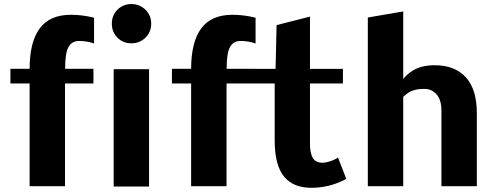

<svg xmlns="http://www.w3.org/2000/svg" viewBox="-20 -899 2382 927"><path d="M361.3 -701.2Q327.1 -701.2 310.8 -672.1Q294.4 -643.1 294.4 -566.9H431.2V-496.1H293.9V0H123V-496.1H30.3V-566.9H123Q123 -696.3 171.9 -762Q220.7 -827.6 322.3 -827.6Q377.9 -827.6 434.1 -813.5V-689Q401.4 -701.2 361.3 -701.2Z M547.1 -717Q520 -744.1 520 -784.7Q520 -825.2 547.1 -852.3Q574.2 -879.4 614.3 -879.4Q654.3 -879.4 682.1 -852.3Q710 -825.2 710 -784.7Q710 -744.1 682.1 -717Q654.3 -689.9 614.3 -689.9Q574.2 -689.9 547.1 -717ZM699.7 1.5H528.8V-564.9H699.7Z M1141.1 -701.2Q1106.9 -701.2 1090.6 -672.1Q1074.2 -643.1 1074.2 -566.9H1210.9V-496.1H1073.7V0H902.8V-496.1H810.1V-566.9H902.8Q902.8 -696.3 951.7 -762Q1000.5 -827.6 1102.1 -827.6Q1157.7 -827.6 1213.9 -813.5V-689Q1181.2 -701.2 1141.1 -701.2Z M1485.4 7.8Q1441.9 7.8 1409.4 -4.6Q1377 -17.1 1353.5 -43.9Q1330.1 -70.8 1318.1 -115.2Q1306.2 -159.7 1306.2 -221.2V-496.1H1203.6V-566.4H1310.5L1315.4 -777.8L1476.6 -818.8V-566.4H1635.7V-496.1H1476.6V-204.1Q1476.6 -160.2 1490 -137Q1503.4 -113.8 1535.6 -113.3Q1552.2 -113.3 1571.3 -119.4Q1590.3 -125.5 1601.1 -131.8Q1612.3 -137.7 1611.8 -138.7L1651.9 -35.6Q1648.9 -33.7 1643.8 -30.8Q1638.7 -27.8 1621.3 -20.5Q1604 -13.2 1585.7 -7.3Q1567.4 -1.5 1539.8 3.2Q1512.2 7.8 1485.4 7.8Z M1926.8 -843.8V-516.1Q1929.7 -523.4 1945.1 -537.4Q1960.4 -551.3 1976.6 -560.5Q2017.1 -584 2079.6 -584Q2175.8 -584 2229 -525.9Q2282.2 -467.8 2282.2 -353V0H2111.3V-364.7Q2111.3 -417 2087.6 -443.4Q2064 -469.7 2031.5 -469.7Q1999 -469.7 1980.2 -464.1Q1961.4 -458.5 1951.7 -451.7Q1941.9 -444.8 1926.8 -431.6V0H1755.9V-814.5Z"/></svg>

Font: Nobile-bold
Style: Bold
Weight: 700
Version: Version 1.000;PS 001.000;hotconv 1.0.38